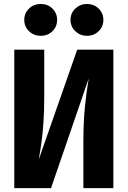

<svg xmlns="http://www.w3.org/2000/svg" viewBox="-20 -966 655 986"><path d="M53.3 0V-710.8H207.2V-469.7Q207.2 -396.4 203.3 -339.5Q199.5 -282.6 193.1 -236.2Q186.7 -189.7 179 -146.7L376.4 -710.8H562.1V0H408.2V-235.9Q408.2 -339.5 416.2 -418.2Q424.1 -496.9 435.4 -562.6L242.1 0ZM189.2 -782.1Q153.8 -782.1 129.2 -805.6Q104.6 -829.2 104.6 -864.1Q104.6 -898.5 129.2 -922.1Q153.8 -945.6 189.2 -945.6Q225.1 -945.6 249.2 -922.1Q273.3 -898.5 273.3 -864.1Q273.3 -829.2 249.2 -805.6Q225.1 -782.1 189.2 -782.1ZM426.2 -782.1Q391.8 -782.1 366.9 -805.6Q342.1 -829.2 342.1 -864.1Q342.1 -898.5 366.9 -922.1Q391.8 -945.6 426.2 -945.6Q462.1 -945.6 486.4 -922.1Q510.8 -898.5 510.8 -864.1Q510.8 -829.2 486.4 -805.6Q462.1 -782.1 426.2 -782.1Z"/></svg>

Font: FiraCode Nerd Font Mono
Style: Bold
Weight: 700
Monospace: yes
Designer: Carrois Corporate, Edenspiekermann AG, Nikita Prokopov
Foundry: Carrois Corporate, Edenspiekermann AG, Nikita Prokopov
Version: Version 6.002;Nerd Fonts 3.3.0